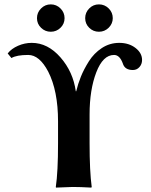

<svg xmlns="http://www.w3.org/2000/svg" viewBox="-20 -854 689 877"><path d="M245.1 -200.2V-299.8Q245.1 -439 200.2 -526.9Q160.2 -603 108.9 -603Q55.7 -603 32.2 -588.9L15.1 -609.9Q32.2 -631.8 62.5 -645Q92.8 -658.2 125 -658.2Q198.2 -658.2 256.1 -592Q314 -525.9 326.2 -437H328.1Q335.9 -470.2 349.4 -503.7Q362.8 -537.1 386 -574Q409.2 -610.8 445.1 -634.5Q481 -658.2 524.9 -658.2Q568.8 -658.2 598.9 -635Q628.9 -611.8 628.9 -580.1Q628.9 -561 616.9 -547.6Q605 -534.2 586.9 -534.2Q549.8 -534.2 541 -564Q526.9 -603 501 -603Q450.2 -603 419.7 -523.4Q389.2 -443.8 389.2 -331.1V-200.2Q389.2 -71.3 398.9 0L397 2.9Q346.2 0 312 0L235.8 2.9L234.9 0Q245.1 -68.4 245.1 -200.2ZM495.1 -771Q495.1 -746.1 476.6 -727.5Q458 -709 431.9 -709Q405.8 -709 387.5 -727.1Q369.1 -745.1 369.1 -771Q369.1 -796.9 387.5 -815.4Q405.8 -834 431.9 -834Q458 -834 476.6 -815.4Q495.1 -796.9 495.1 -771ZM167.5 -727.1Q148.9 -745.1 148.9 -771Q148.9 -796.9 167.5 -815.4Q186 -834 211.9 -834Q237.8 -834 256.3 -815.4Q274.9 -796.9 274.9 -771Q274.9 -745.1 256.3 -727.1Q237.8 -709 211.9 -709Q186 -709 167.5 -727.1Z"/></svg>

Font: Linux Biolinum
Style: Bold
Weight: 700
Designer: Philipp H. Poll
Foundry: Philipp H. Poll
Version: Version 1.3.2 ; ttfautohint (v0.9)